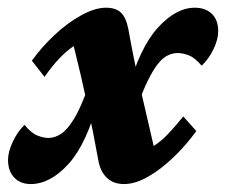

<svg xmlns="http://www.w3.org/2000/svg" viewBox="-39 -460 574 488"><path d="M276.4 7.8Q249 7.8 232.4 -8.3Q215.8 -24.4 210.9 -52.7Q198.2 -123 182.6 -195.8Q167 -268.6 148.4 -342.8Q112.3 -319.3 74.2 -264.6L42 -305.7Q66.4 -339.8 99.1 -370.6Q131.8 -401.4 167 -420.9Q202.1 -440.4 230.5 -440.4Q254.9 -440.4 268.1 -428.2Q281.2 -416 287.1 -386.7Q300.8 -309.6 317.4 -236.8Q334 -164.1 351.6 -88.9Q370.1 -100.6 388.7 -120.1Q407.2 -139.6 426.8 -164.1L460 -127Q435.5 -92.8 403.3 -61.5Q371.1 -30.3 337.9 -11.2Q304.7 7.8 276.4 7.8ZM39.1 7.8Q12.7 7.8 -2.9 -8.8Q-18.6 -25.4 -18.6 -53.7Q-18.6 -74.2 -6.3 -100.1Q5.9 -126 23.4 -142.6Q40 -122.1 55.7 -115.7Q71.3 -109.4 84 -109.4Q100.6 -109.4 116.7 -120.1Q132.8 -130.9 149.9 -159.2Q167 -187.5 185.5 -240.2L210.9 -206.1Q181.6 -94.7 135.3 -43.5Q88.9 7.8 39.1 7.8ZM310.5 -191.4 285.2 -226.6Q315.4 -337.9 361.8 -389.2Q408.2 -440.4 456.1 -440.4Q483.4 -440.4 499.5 -424.8Q515.6 -409.2 515.6 -380.9Q515.6 -359.4 503.4 -334.5Q491.2 -309.6 473.6 -293Q456.1 -313.5 440.9 -319.3Q425.8 -325.2 412.1 -325.2Q399.4 -325.2 386.7 -318.8Q374 -312.5 361.8 -296.9Q349.6 -281.2 336.9 -255.4Q324.2 -229.5 310.5 -191.4Z"/></svg>

Font: Crimson Pro ExtraBold
Style: Italic
Weight: 800
Italic angle: -12°
Designer: Jacques Le Bailly
Foundry: Baron von Fonthausen
Version: Version 1.003